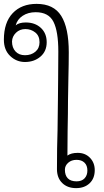

<svg xmlns="http://www.w3.org/2000/svg" viewBox="-42 -968 539 991"><path d="M447 -90Q447 -47 420.5 -22Q394 3 351 3Q306 3 279 -23.5Q252 -50 252 -95Q252 -208 255 -295Q257 -399 257 -455Q257 -522 258 -555L259 -702Q259 -806 234 -855.5Q209 -905 142 -905Q103 -905 75 -886.5Q47 -868 39 -837Q56 -852 91 -852Q139 -852 169 -824Q199 -796 199 -750Q199 -703 166.5 -675.5Q134 -648 87 -648Q43 -648 10.5 -679Q-22 -710 -22 -763Q-22 -852 23.5 -900Q69 -948 147 -948Q235 -948 274 -886Q313 -824 313 -698Q313 -642 311 -564Q309 -492 309 -450Q309 -387 307 -293L306 -165Q325 -179 359 -179Q398 -179 422.5 -153.5Q447 -128 447 -90ZM20 -754Q20 -722 38 -702.5Q56 -683 87 -683Q119 -683 140.5 -701Q162 -719 162 -750Q162 -783 140 -800.5Q118 -818 89 -818Q60 -818 40.5 -799Q21 -780 20 -754ZM409 -88Q409 -114 394 -128.5Q379 -143 353 -143Q327 -143 310 -128Q293 -113 293 -92Q293 -63 308 -47.5Q323 -32 353 -32Q380 -32 394.5 -47.5Q409 -63 409 -88Z"/></svg>

Font: Mali Light
Style: Regular
Weight: 300
Designer: Kitiyaporn Chalermlarp | Katatrad Aksorn Co.,Ltd.
Foundry: Cadson Demak Co.,Ltd.
Version: Version 1.000; ttfautohint (v1.6)